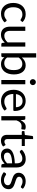

<svg xmlns="http://www.w3.org/2000/svg" viewBox="1616 -2392 784 4056"><g transform="rotate(90 2008.0 -364.0)"><path d="M423 -416.5Q419 -411 415 -408Q411 -405 404 -405Q396.5 -405 387.5 -411.2Q378.5 -417.5 365.2 -425Q352 -432.5 332.8 -438.8Q313.5 -445 285.5 -445Q248 -445 219.5 -431.8Q191 -418.5 171.8 -393.5Q152.5 -368.5 142.8 -333Q133 -297.5 133 -253.5Q133 -207.5 143.5 -171.8Q154 -136 173.2 -111.8Q192.5 -87.5 219.8 -74.8Q247 -62 281 -62Q313.5 -62 334.5 -69.8Q355.5 -77.5 369.2 -87Q383 -96.5 392.2 -104.2Q401.5 -112 410.5 -112Q421.5 -112 427.5 -103.5L452.5 -71Q436 -50.5 415 -36Q394 -21.5 369.8 -11.8Q345.5 -2 319 2.5Q292.5 7 265 7Q217.5 7 176.8 -10.5Q136 -28 106 -61.2Q76 -94.5 59 -143Q42 -191.5 42 -253.5Q42 -310 57.8 -358Q73.5 -406 103.8 -440.8Q134 -475.5 178.2 -495Q222.5 -514.5 280 -514.5Q333.5 -514.5 374.2 -497.2Q415 -480 446.5 -448.5Z M964.5 -506.5V0H911.5Q892.5 0 887.5 -18.5L880.5 -73Q847.5 -36.5 806.5 -14.2Q765.5 8 712.5 8Q671 8 639.2 -5.8Q607.5 -19.5 586 -44.5Q564.5 -69.5 553.8 -105Q543 -140.5 543 -183.5V-506.5H632V-183.5Q632 -126 658.2 -94.5Q684.5 -63 738.5 -63Q778 -63 812.2 -81.8Q846.5 -100.5 875.5 -133.5V-506.5Z M1195 -433.5Q1227 -470.5 1267.2 -492.5Q1307.5 -514.5 1360 -514.5Q1404.5 -514.5 1440.2 -497.5Q1476 -480.5 1501 -448.2Q1526 -416 1539.2 -370Q1552.5 -324 1552.5 -266.5Q1552.5 -205 1537.5 -154.5Q1522.5 -104 1494.2 -68.2Q1466 -32.5 1425.5 -12.8Q1385 7 1334.5 7Q1284.5 7 1250.2 -11.8Q1216 -30.5 1190.5 -65L1186 -19Q1182 0 1163 0H1105.5V-736.5H1195ZM1195 -122Q1219.5 -89 1248.8 -75.5Q1278 -62 1313 -62Q1384.5 -62 1422.5 -112.5Q1460.5 -163 1460.5 -263Q1460.5 -356 1426.8 -399.8Q1393 -443.5 1330.5 -443.5Q1287 -443.5 1254.8 -423.5Q1222.5 -403.5 1195 -367Z M1773.2 -690.2Q1778.5 -678.5 1778.5 -665.5Q1778.5 -652.5 1773.2 -641.2Q1768 -630 1759.2 -621.2Q1750.5 -612.5 1738.8 -607.5Q1727 -602.5 1714 -602.5Q1701 -602.5 1689.8 -607.5Q1678.5 -612.5 1670 -621.2Q1661.5 -630 1656.5 -641.2Q1651.5 -652.5 1651.5 -665.5Q1651.5 -678.5 1656.5 -690.2Q1661.5 -702 1670 -710.8Q1678.5 -719.5 1689.8 -724.5Q1701 -729.5 1714 -729.5Q1727 -729.5 1738.8 -724.5Q1750.5 -719.5 1759.2 -710.8Q1768 -702 1773.2 -690.2ZM1759.5 -506.5V0H1670.5V-506.5Z M2316.5 -71Q2300 -51 2277 -36.2Q2254 -21.5 2227.8 -12Q2201.5 -2.5 2173.5 2.2Q2145.5 7 2118 7Q2065.5 7 2021.2 -10.8Q1977 -28.5 1944.8 -62.8Q1912.5 -97 1894.5 -147.5Q1876.5 -198 1876.5 -263.5Q1876.5 -316.5 1892.8 -362.5Q1909 -408.5 1939.5 -442.2Q1970 -476 2014 -495.2Q2058 -514.5 2113 -514.5Q2158.5 -514.5 2197.2 -499.2Q2236 -484 2264.2 -455.2Q2292.5 -426.5 2308.5 -384.2Q2324.5 -342 2324.5 -288Q2324.5 -267 2320 -260Q2315.5 -253 2303 -253H1964.5Q1966 -205 1977.8 -169.5Q1989.5 -134 2010.5 -110.2Q2031.5 -86.5 2060.5 -74.8Q2089.5 -63 2125.5 -63Q2159 -63 2183.2 -70.8Q2207.5 -78.5 2225 -87.5Q2242.5 -96.5 2254.2 -104.2Q2266 -112 2274.5 -112Q2285.5 -112 2291.5 -103.5ZM2244.5 -308.5Q2244.5 -339.5 2235.8 -365.2Q2227 -391 2210.2 -409.8Q2193.5 -428.5 2169.5 -438.8Q2145.5 -449 2115 -449Q2051 -449 2013.8 -411.8Q1976.5 -374.5 1967.5 -308.5Z M2518 -405Q2542 -457 2577 -486.2Q2612 -515.5 2662.5 -515.5Q2678.5 -515.5 2693.2 -512Q2708 -508.5 2719.5 -501L2713 -434.5Q2710 -422 2698 -422Q2691 -422 2677.5 -425Q2664 -428 2647 -428Q2623 -428 2604.2 -421Q2585.5 -414 2570.8 -400.2Q2556 -386.5 2544.2 -366.2Q2532.5 -346 2523 -320V0H2433.5V-506.5H2484.5Q2499 -506.5 2504.5 -501Q2510 -495.5 2512 -482Z M2953 8Q2893 8 2860.8 -25.5Q2828.5 -59 2828.5 -122V-432H2767.5Q2759.5 -432 2754 -436.8Q2748.5 -441.5 2748.5 -451.5V-487L2831.5 -497.5L2852 -654Q2853.5 -661.5 2858.8 -666.2Q2864 -671 2872.5 -671H2917.5V-496.5H3064V-432H2917.5V-128Q2917.5 -96 2933 -80.5Q2948.5 -65 2973 -65Q2987 -65 2997.2 -68.8Q3007.5 -72.5 3015 -77Q3022.5 -81.5 3027.8 -85.2Q3033 -89 3037 -89Q3044 -89 3049.5 -80.5L3075.5 -38Q3052.5 -16.5 3020 -4.2Q2987.5 8 2953 8Z M3143 -435Q3185 -475.5 3233.5 -495.5Q3282 -515.5 3341 -515.5Q3383.5 -515.5 3416.5 -501.5Q3449.5 -487.5 3472 -462.5Q3494.5 -437.5 3506 -402Q3517.5 -366.5 3517.5 -324V0H3478Q3465 0 3458 -4.2Q3451 -8.5 3447 -21L3437 -69Q3417 -50.5 3398 -36.2Q3379 -22 3358 -12.2Q3337 -2.5 3313.2 2.8Q3289.5 8 3260.5 8Q3231 8 3205 -0.2Q3179 -8.5 3159.8 -25Q3140.5 -41.5 3129.2 -66.8Q3118 -92 3118 -126.5Q3118 -156.5 3134.5 -184.2Q3151 -212 3188 -233.5Q3225 -255 3284.5 -268.8Q3344 -282.5 3430.5 -284.5V-324Q3430.5 -383 3405 -413.2Q3379.5 -443.5 3330.5 -443.5Q3297.5 -443.5 3275.2 -435.2Q3253 -427 3236.8 -416.8Q3220.5 -406.5 3208.8 -398.2Q3197 -390 3185.5 -390Q3176.5 -390 3170 -394.8Q3163.5 -399.5 3159 -406.5ZM3430.5 -228Q3369 -226 3325.8 -218.2Q3282.5 -210.5 3255.2 -198Q3228 -185.5 3215.8 -168.5Q3203.5 -151.5 3203.5 -130.5Q3203.5 -110.5 3210 -96Q3216.5 -81.5 3227.8 -72.2Q3239 -63 3254.2 -58.8Q3269.5 -54.5 3287 -54.5Q3310.5 -54.5 3330 -59.2Q3349.5 -64 3366.8 -73Q3384 -82 3399.8 -94.5Q3415.5 -107 3430.5 -123Z M3948 -423Q3942 -412 3929.5 -412Q3922 -412 3912.5 -417.5Q3903 -423 3889.2 -429.8Q3875.5 -436.5 3856.5 -442.2Q3837.5 -448 3811.5 -448Q3789 -448 3771 -442.2Q3753 -436.5 3740.2 -426.5Q3727.5 -416.5 3720.8 -403.2Q3714 -390 3714 -374.5Q3714 -355 3725.2 -342Q3736.5 -329 3755 -319.5Q3773.5 -310 3797 -302.8Q3820.5 -295.5 3845.2 -287.2Q3870 -279 3893.5 -269Q3917 -259 3935.5 -244Q3954 -229 3965.2 -207.2Q3976.5 -185.5 3976.5 -155Q3976.5 -120 3964 -90.2Q3951.5 -60.5 3927 -38.8Q3902.5 -17 3867 -4.5Q3831.5 8 3785 8Q3732 8 3689 -9.2Q3646 -26.5 3616 -53.5L3637 -87.5Q3641 -94 3646.5 -97.5Q3652 -101 3660.5 -101Q3669.5 -101 3679.5 -94Q3689.5 -87 3703.8 -78.5Q3718 -70 3738.5 -63Q3759 -56 3789.5 -56Q3815.5 -56 3835 -62.8Q3854.5 -69.5 3867.5 -81Q3880.5 -92.5 3886.8 -107.5Q3893 -122.5 3893 -139.5Q3893 -160.5 3881.8 -174.2Q3870.5 -188 3852 -197.8Q3833.5 -207.5 3809.8 -214.8Q3786 -222 3761.2 -230Q3736.5 -238 3712.8 -248.2Q3689 -258.5 3670.5 -274Q3652 -289.5 3640.8 -312.2Q3629.5 -335 3629.5 -367.5Q3629.5 -396.5 3641.5 -423.2Q3653.5 -450 3676.5 -470.2Q3699.5 -490.5 3733 -502.5Q3766.5 -514.5 3809.5 -514.5Q3859.5 -514.5 3899.2 -498.8Q3939 -483 3968 -455.5Z"/></g></svg>

Font: Lato
Style: Regular
Weight: 400
Designer: Lukasz Dziedzic with Adam Twardoch and Botio Nikoltchev
Foundry: tyPoland Lukasz Dziedzic
Version: Version 2.010; 2014-09-01; http://www.latofonts.com/; ttfaut